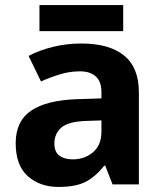

<svg xmlns="http://www.w3.org/2000/svg" viewBox="-20 -729 644 759"><path d="M302 -557Q412 -557 470.5 -509.5Q529 -462 529 -364V0H425L396 -74H392Q357 -30 318 -10Q279 10 211 10Q138 10 90 -32.5Q42 -75 42 -163Q42 -250 103 -291.5Q164 -333 286 -337L381 -340V-364Q381 -407 358.5 -427Q336 -447 296 -447Q256 -447 218 -435.5Q180 -424 142 -407L93 -508Q137 -531 190.5 -544Q244 -557 302 -557ZM323 -251Q251 -249 223 -225Q195 -201 195 -162Q195 -128 215 -113.5Q235 -99 267 -99Q315 -99 348 -127.5Q381 -156 381 -208V-253ZM467 -709V-606H136V-709Z"/></svg>

Font: Noto Sans Kayah Li
Style: Bold
Weight: 700
Designer: Monotype Design Team, Sérgio Martins
Foundry: Monotype Imaging Inc.
Version: Version 2.002; ttfautohint (v1.8.4.7-5d5b)